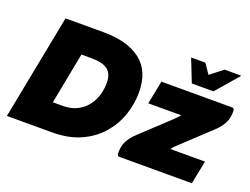

<svg xmlns="http://www.w3.org/2000/svg" viewBox="-114 -999 1608 1237"><g transform="rotate(20 690.0 -380.0)"><path d="M20 0 160 -720H420Q585 -720 676.5 -649.5Q768 -579 768 -432Q768 -353 741.5 -276Q715 -199 660.5 -136.5Q606 -74 523.5 -37Q441 0 328 0ZM400 -536H336L268 -184H336Q402 -184 450.5 -214.5Q499 -245 525.5 -298.5Q552 -352 552 -420Q552 -480 518 -508Q484 -536 400 -536ZM848 -388 880 -548H1372L1380 -536Q1383 -485 1365 -448.5Q1347 -412 1308 -376L1124 -204Q1112 -193 1101 -182Q1090 -171 1082 -160H1320L1288 0H784L776 -12Q773 -63 791 -99.5Q809 -136 848 -172L1032 -344Q1043 -354 1054 -365.5Q1065 -377 1073 -388ZM1068 -604 1008 -756V-760H1104L1150 -693L1236 -760H1348V-756L1216 -604Z"/></g></svg>

Font: Kufam Black
Style: Italic
Weight: 900
Italic angle: -11°
Designer: Artur Schmal
Foundry: Original Type
Version: Version 1.301; ttfautohint (v1.8.3)